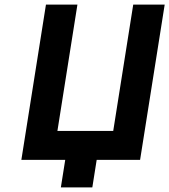

<svg xmlns="http://www.w3.org/2000/svg" viewBox="-20 -696 737 836"><path d="M590 0 697.1 -676H560.1L473 -126H230L317.1 -676H180.1L73 0H264L245 120H382L401 0Z"/></svg>

Font: Fog Sans
Style: It
Weight: 700
Foundry: Intel Corporation
Version: Version 1.00